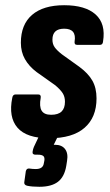

<svg xmlns="http://www.w3.org/2000/svg" viewBox="-20 -522 422 736"><path d="M169 8Q82 8 47 -32.5Q12 -73 27 -147Q29 -160 40 -160H126Q138 -160 136 -147Q130 -114 139.5 -98Q149 -82 176 -82Q203 -82 216 -94.5Q229 -107 229 -132Q229 -151 220.5 -164.5Q212 -178 192 -195L120 -246Q91 -268 75.5 -295.5Q60 -323 60 -358Q60 -428 103 -465Q146 -502 226 -502Q307 -502 346.5 -466.5Q386 -431 375 -363Q374 -350 363 -350H276Q264 -350 266 -363Q274 -412 226 -412Q181 -412 181 -370Q181 -353 189.5 -341Q198 -329 217 -314L284 -266Q318 -241 334 -213Q350 -185 350 -145Q350 -72 304 -32Q258 8 169 8ZM131 194Q117 194 105 193Q93 192 84 190Q72 187 73 177L79 134Q82 123 92 124Q99 125 105 125.5Q111 126 117 126Q145 126 148 104L150 94Q152 81 146 76Q140 71 126 71H116Q103 71 105 59Q106 54 107 49.5Q108 45 110 41L144 -31Q149 -43 158 -43H211Q216 -43 218.5 -40Q221 -37 217 -30L186 33H191Q217 33 229.5 49.5Q242 66 237 95L234 114Q227 156 202 175Q177 194 131 194Z"/></svg>

Font: Sofia Sans Condensed ExtraBold
Style: Italic
Weight: 800
Italic angle: -9°
Version: Version 4.100